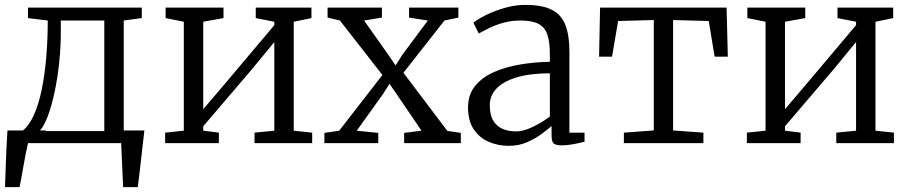

<svg xmlns="http://www.w3.org/2000/svg" viewBox="-22 -586 3719 786"><path d="M53.5 0V-50H69.5Q96.5 -70.5 116.2 -114Q136 -157.5 148.5 -217.8Q161 -278 167.2 -350.5Q173.5 -423 173.5 -502L92.5 -512V-555H558.5V-512L484.5 -502V0ZM140 -49.5H405V-502H227V-454Q227 -392 220.2 -328.8Q213.5 -265.5 201.5 -209.2Q189.5 -153 173.8 -111Q158 -69 140 -49.5ZM-1.5 180Q0 141.5 1.2 103Q2.5 64.5 4.2 25.5Q6 -13.5 8.5 -52H168.5L94.5 -8.5Q89.5 12 84 40Q78.5 68 73.5 96.5Q68.5 125 64.5 147.5Q60.5 170 58 180ZM482 180Q481 157.5 480 135Q479 112.5 478 90Q477 67.5 476 45Q475 22.5 474 0L439 -52H569Q566.5 -29 563.8 -5.8Q561 17.5 558.5 40.8Q556 64 553.2 87.2Q550.5 110.5 547.8 133.8Q545 157 542 180Z M654 0V-43L730.5 -51V-497L656 -512V-555H893V-512L810 -497V-139L891 -234L1101 -483V-497L1025 -512V-555H1253V-512L1180.5 -497V-51L1256 -43V0H1020V-43L1101 -51V-414L1011.5 -305L810 -69V-51L874 -43V0Z M1366.5 -51 1543.5 -279 1369.5 -502 1319 -514V-555H1541.5V-514L1468.5 -502L1567.5 -362L1597.5 -318L1624.5 -361L1729.5 -502L1652.5 -514V-555H1854.5V-514L1797.5 -502L1629.5 -288L1809.5 -50L1864.5 -42V0H1632.5V-42L1703.5 -51L1603.5 -198L1572.5 -243L1544.5 -199L1438.5 -51L1526.5 -42V0H1306V-42Z M1894 -146Q1894 -198.5 1922.8 -234Q1951.5 -269.5 1999.8 -290.8Q2048 -312 2107.5 -322Q2167 -332 2229 -333V-365Q2229 -414.5 2218.5 -444.8Q2208 -475 2182 -488.5Q2156 -502 2109 -502Q2070 -502 2037.2 -492.5Q2004.5 -483 1979.2 -470.5Q1954 -458 1938 -449L1916 -493Q1923 -499.5 1943.2 -511.5Q1963.5 -523.5 1993.2 -536Q2023 -548.5 2058 -557.2Q2093 -566 2129 -566Q2195.5 -566 2235 -547Q2274.5 -528 2291.8 -485.5Q2309 -443 2309 -373V-43H2371V-6Q2360 -3 2344 0.5Q2328 4 2310.5 6.5Q2293 9 2278 9Q2256.5 9 2246.2 2.5Q2236 -4 2236 -33V-70Q2223.5 -59 2198.2 -39.8Q2173 -20.5 2138 -4.8Q2103 11 2061 11Q2016.5 11 1978.5 -5.5Q1940.5 -22 1917.2 -56.8Q1894 -91.5 1894 -146ZM2091 -48Q2121 -48 2160 -67Q2199 -86 2229 -109V-286Q2146 -285.5 2091.5 -268.8Q2037 -252 2010 -223Q1983 -194 1983 -156Q1983 -116 1997.2 -92.2Q2011.5 -68.5 2036 -58.2Q2060.5 -48 2091 -48Z M2532 0V-43L2654.5 -52V-504L2508.5 -500L2483.5 -354H2430.5L2434.5 -555H2952.5L2957.5 -354H2903.5L2879.5 -500L2733.5 -504V-52L2857.5 -43V0Z M3035.5 0V-43L3112 -51V-497L3037.5 -512V-555H3274.5V-512L3191.5 -497V-139L3272.5 -234L3482.5 -483V-497L3406.5 -512V-555H3634.5V-512L3562 -497V-51L3637.5 -43V0H3401.5V-43L3482.5 -51V-414L3393 -305L3191.5 -69V-51L3255.5 -43V0Z"/></svg>

Font: Merriweather 7pt Light
Style: Regular
Weight: 300
Designer: Eben Sorkin
Foundry: Eben Sorkin
Version: Version 2.200;gftools[0.9.31]